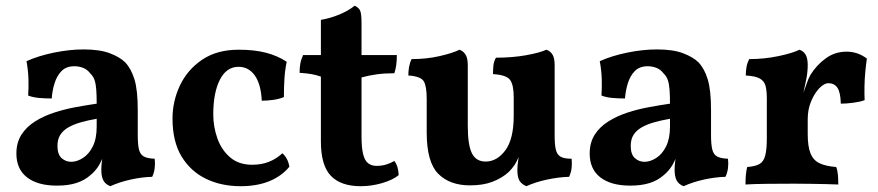

<svg xmlns="http://www.w3.org/2000/svg" viewBox="-20 -640 3059 669"><path d="M228 -76.2Q248 -76.2 269 -89.6Q290 -103 303.5 -130.1Q316.9 -157.2 316.9 -199.2V-226.1Q288.1 -221.2 262.7 -214.1Q237.3 -207 218.8 -196.5Q200.2 -186 190.2 -170.4Q180.2 -154.8 180.2 -131.8Q180.2 -102.1 194.6 -89.1Q209 -76.2 228 -76.2ZM336.4 -86.4Q331.1 -75.2 325.2 -64.5Q312 -43 293.9 -28.8Q273.9 -11.2 245.6 -2.2Q217.3 6.8 178.2 6.8Q111.3 6.8 74.2 -22Q37.1 -50.8 37.1 -105Q37.1 -143.1 54.7 -170.7Q72.3 -198.2 102.3 -217Q132.3 -235.8 169.2 -247.8Q206.1 -259.8 244.6 -266.8Q283.2 -273.9 316.9 -278.8Q316.9 -308.1 315.4 -327.6Q314 -347.2 309.6 -360.6Q305.2 -374 294.9 -383.8Q284.2 -397.9 269.5 -403.6Q254.9 -409.2 239.3 -409.2Q210.9 -409.2 194.6 -392.6Q178.2 -376 170.2 -350.1Q162.1 -324.2 160.2 -296.9Q136.2 -296.9 115.2 -298.8Q94.2 -300.8 78.1 -307.1Q80.1 -334 79.1 -365Q78.1 -396 72.3 -426.8Q114.3 -445.8 168.7 -456.8Q223.1 -467.8 271 -467.8Q328.1 -467.8 363 -454.3Q397.9 -440.9 416 -422.9Q437 -400.9 448.5 -363.5Q460 -326.2 460 -255.9V-168.9Q460 -137.2 464.1 -119.6Q468.3 -102.1 480.7 -95Q493.2 -87.9 519 -86.9Q521 -70.8 519 -54.4Q517.1 -38.1 510.3 -23.9Q474.1 -22.9 435.5 -14.4Q397 -5.9 364.3 8.8Q347.2 2 340.1 -11.5Q333 -24.9 333 -48.8Q333 -61 335 -77.6Q335.4 -82 336.4 -86.4Z M988.3 -59.1Q960.9 -25.9 918 -8.5Q875 8.8 818.8 8.8Q751 8.8 697.5 -17.1Q644 -43 612.5 -95Q581.1 -147 581.1 -227.1Q581.1 -287.1 606.9 -342Q632.8 -397 684.3 -431.9Q735.8 -466.8 812 -466.8Q866.2 -466.8 906.7 -456.3Q947.3 -445.8 979 -424.8Q973.1 -397 971.2 -367.4Q969.2 -337.9 969.2 -301.8Q953.1 -294.9 932.1 -292Q911.1 -289.1 892.1 -289.1Q889.2 -347.2 867.7 -377.2Q846.2 -407.2 811 -407.2Q769 -407.2 746.1 -362.1Q723.1 -316.9 723.1 -241.2Q723.1 -198.2 737.5 -157.7Q752 -117.2 782 -91.6Q812 -65.9 858.9 -65.9Q891.1 -65.9 917.5 -76.4Q943.8 -86.9 963.9 -106Q973.1 -98.1 979.5 -86.2Q985.8 -74.2 988.3 -59.1Z M1236.8 8.8Q1168 8.8 1133.1 -27.1Q1098.1 -63 1098.1 -147.9V-373Q1082 -378.9 1064.9 -381.8Q1047.9 -384.8 1023.9 -386.2Q1023.9 -403.8 1026.4 -418Q1028.8 -432.1 1036.1 -448.2H1098.1V-570.8Q1130.9 -576.2 1162.8 -589.6Q1194.8 -603 1215.8 -620.1Q1230 -613.8 1234.9 -602.8Q1239.7 -591.8 1239.7 -559.1V-448.2H1362.8Q1362.8 -430.2 1360.8 -414.6Q1358.9 -398.9 1354 -384.8Q1319.8 -384.8 1292 -380.9Q1264.2 -377 1239.7 -370.1V-164.1Q1239.7 -125 1245.4 -102.5Q1251 -80.1 1262.9 -71Q1274.9 -62 1292 -62Q1309.1 -62 1324.5 -66.4Q1339.8 -70.8 1354 -79.1Q1368.2 -61 1369.1 -29.8Q1349.1 -13.2 1312 -2.2Q1274.9 8.8 1236.8 8.8Z M1912.6 -167Q1912.6 -136.2 1916.7 -118.7Q1920.9 -101.1 1933.3 -94Q1945.8 -86.9 1971.7 -86.9Q1973.6 -70.8 1971.7 -54.4Q1969.7 -38.1 1962.9 -23.9Q1926.8 -22.9 1886.7 -14.4Q1846.7 -5.9 1814 8.8Q1797.9 2 1790.3 -10Q1782.7 -22 1782.7 -47.9Q1782.7 -64 1786.1 -85.4Q1786.6 -88.9 1787.1 -92.8Q1781.2 -78.1 1773.4 -65.9Q1763.7 -51.8 1752.9 -41Q1730 -20 1697 -7.1Q1664.1 5.9 1617.7 5.9Q1546.9 5.9 1506.8 -34.7Q1466.8 -75.2 1466.8 -178.2V-295.9Q1466.8 -338.9 1456.8 -356.4Q1446.8 -374 1402.8 -377Q1402.8 -392.1 1405.3 -406.5Q1407.7 -420.9 1414.1 -434.1Q1466.8 -434.1 1512.2 -444.6Q1557.6 -455.1 1581.1 -466.8Q1594.7 -461.9 1602.3 -449.5Q1609.9 -437 1609.9 -413.1V-202.1Q1609.9 -134.8 1624.3 -106Q1638.7 -77.1 1671.9 -77.1Q1711.9 -77.1 1741 -116.5Q1770 -155.8 1770 -236.8V-300.8Q1770 -344.2 1757.3 -361.6Q1744.6 -378.9 1697.8 -381.8Q1697.8 -397 1699.2 -411.4Q1700.7 -425.8 1708 -439Q1764.6 -439 1812.7 -447.5Q1860.8 -456.1 1883.8 -466.8Q1897.9 -461.9 1905.3 -449.5Q1912.6 -437 1912.6 -413.1Z M2225.6 -76.2Q2245.6 -76.2 2266.6 -89.6Q2287.6 -103 2301 -130.1Q2314.5 -157.2 2314.5 -199.2V-226.1Q2285.6 -221.2 2260.3 -214.1Q2234.9 -207 2216.3 -196.5Q2197.8 -186 2187.7 -170.4Q2177.7 -154.8 2177.7 -131.8Q2177.7 -102.1 2192.1 -89.1Q2206.5 -76.2 2225.6 -76.2ZM2334 -86.4Q2328.6 -75.2 2322.8 -64.5Q2309.6 -43 2291.5 -28.8Q2271.5 -11.2 2243.2 -2.2Q2214.8 6.8 2175.8 6.8Q2108.9 6.8 2071.8 -22Q2034.7 -50.8 2034.7 -105Q2034.7 -143.1 2052.2 -170.7Q2069.8 -198.2 2099.9 -217Q2129.9 -235.8 2166.7 -247.8Q2203.6 -259.8 2242.2 -266.8Q2280.8 -273.9 2314.5 -278.8Q2314.5 -308.1 2313 -327.6Q2311.5 -347.2 2307.1 -360.6Q2302.7 -374 2292.5 -383.8Q2281.7 -397.9 2267.1 -403.6Q2252.4 -409.2 2236.8 -409.2Q2208.5 -409.2 2192.1 -392.6Q2175.8 -376 2167.7 -350.1Q2159.7 -324.2 2157.7 -296.9Q2133.8 -296.9 2112.8 -298.8Q2091.8 -300.8 2075.7 -307.1Q2077.6 -334 2076.7 -365Q2075.7 -396 2069.8 -426.8Q2111.8 -445.8 2166.3 -456.8Q2220.7 -467.8 2268.6 -467.8Q2325.7 -467.8 2360.6 -454.3Q2395.5 -440.9 2413.6 -422.9Q2434.6 -400.9 2446 -363.5Q2457.5 -326.2 2457.5 -255.9V-168.9Q2457.5 -137.2 2461.7 -119.6Q2465.8 -102.1 2478.3 -95Q2490.7 -87.9 2516.6 -86.9Q2518.6 -70.8 2516.6 -54.4Q2514.6 -38.1 2507.8 -23.9Q2471.7 -22.9 2433.1 -14.4Q2394.5 -5.9 2361.8 8.8Q2344.7 2 2337.6 -11.5Q2330.6 -24.9 2330.6 -48.8Q2330.6 -61 2332.5 -77.6Q2333 -82 2334 -86.4Z M2651.9 -295.9Q2651.9 -325.2 2647.2 -341.6Q2642.6 -357.9 2627.2 -366.5Q2611.8 -375 2578.6 -377Q2578.6 -392.1 2581.1 -406.5Q2583.5 -420.9 2590.8 -434.1Q2643.6 -434.1 2693.1 -444.6Q2742.7 -455.1 2765.6 -466.8Q2779.8 -461.9 2787.1 -449.5Q2794.4 -437 2794.4 -413.1Q2794.4 -388.2 2789.1 -362.8Q2784.7 -342.3 2779.3 -316.4Q2784.2 -330.1 2789.1 -344.2Q2796.9 -367.2 2803.7 -378.9Q2825.7 -414.1 2857.7 -437Q2889.6 -460 2929.7 -460Q2968.8 -460 3000.5 -436Q2997.6 -416 2995.1 -390.6Q2992.7 -365.2 2992.2 -339.1Q2991.7 -313 2992.7 -291Q2977.5 -285.2 2953.1 -282Q2928.7 -278.8 2909.7 -278.8Q2908.7 -318.8 2897.7 -334.5Q2886.7 -350.1 2866.7 -350.1Q2851.6 -350.1 2834.7 -332.5Q2817.9 -314.9 2806.2 -286.9Q2794.4 -258.8 2794.4 -225.1V-172.9Q2794.4 -129.9 2804 -106Q2813.5 -82 2835 -71.5Q2856.4 -61 2893.6 -58.1Q2898.4 -45.9 2899.7 -30Q2900.9 -14.2 2900.9 2.9Q2883.8 2 2858.2 1.5Q2832.5 1 2803.5 0.5Q2774.4 0 2746.6 0Q2701.7 0 2653.6 0.5Q2605.5 1 2577.6 2.9Q2577.6 -18.1 2579.1 -32.5Q2580.6 -46.9 2583.5 -58.1Q2610.8 -60.1 2625.7 -68.1Q2640.6 -76.2 2646.2 -97.7Q2651.9 -119.1 2651.9 -158.2Z"/></svg>

Font: Ekush
Style: Regular
Weight: 400
Designer: Jayed Ahsan Saad & S M Khalid Hossain
Foundry: Codepotro
Version: Codepotro Ekush; Version 0.600